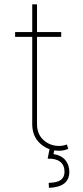

<svg xmlns="http://www.w3.org/2000/svg" viewBox="-20 -696 388 899"><path d="M266.6 -545.9V-523.4H50.8V-545.9ZM130.9 -675.8H153.3V-115.2Q153.3 -67.4 184.1 -40Q214.8 -12.7 255.9 -12.7Q266.1 -12.7 274.9 -14.4Q283.7 -16.1 293 -19.5L299.8 1Q289.1 5.4 278.8 7.6Q268.6 9.8 255.9 9.8Q205.6 9.8 168.2 -23.9Q130.9 -57.6 130.9 -115.2ZM212.9 -2.9H236.3L230.5 25.4Q267.1 31.2 285.6 53.2Q304.2 75.2 304.7 108.4Q304.2 145.5 280 163.6Q255.9 181.6 209 183.6L208 160.2Q248 159.2 264.9 146.5Q281.7 133.8 282.2 108.4Q281.7 77.1 262 61.5Q242.2 45.9 203.1 46.9Z"/></svg>

Font: Inter Tight Thin
Style: Regular
Weight: 250
Designer: Rasmus Andersson
Foundry: rsms
Version: Version 3.004